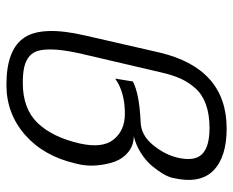

<svg xmlns="http://www.w3.org/2000/svg" viewBox="-86 -654 750 619"><g transform="rotate(90 289.5 -345.0)"><path d="M253.9 9.8Q139.2 9.8 101.1 -48.8Q63 -107.4 95.2 -245.1L149.9 -483.9Q201.2 -700.2 395 -700.2Q487.3 -700.2 530.8 -657Q574.2 -613.8 554.2 -526.9Q551.3 -513.2 541.3 -495.8Q531.2 -478.5 515.4 -459.5Q499.5 -440.4 474.1 -424.1Q448.7 -407.7 419.9 -400.9Q449.2 -400.4 470.7 -383.1Q492.2 -365.7 501.7 -339.1Q511.2 -312.5 513.9 -279.5Q516.6 -246.6 507.8 -213.9Q483.9 -110.4 415.3 -50.3Q346.7 9.8 253.9 9.8ZM248 -43Q331.1 -43 377 -90.8Q422.9 -138.7 442.9 -226.1Q459.5 -299.8 430.2 -335.9Q400.9 -372.1 347.2 -372.1Q277.3 -372.1 233.9 -340.8L243.2 -397.9Q283.2 -418.9 374 -422.9Q416.5 -424.3 447.8 -462.4Q479 -500.5 488.8 -542Q501.5 -596.2 477.8 -620.6Q454.1 -645 393.1 -645Q349.6 -645 317.6 -633.5Q285.6 -622.1 265.6 -599.9Q245.6 -577.6 233.9 -551.5Q222.2 -525.4 213.9 -488.8L154.8 -235.8Q143.6 -187.5 140.9 -154.3Q138.2 -121.1 142.6 -99.1Q147 -77.1 161.1 -64.9Q175.3 -52.7 195.8 -47.9Q216.3 -43 248 -43Z"/></g></svg>

Font: HK Grotesk Light Italic
Style: Regular
Weight: 300
Italic angle: -13°
Designer: Alfredo Marco Pradil and Stefan Peev
Foundry: Hanken Design Co.
Version: Version 1.000;PS 001.000;hotconv 1.0.88;makeotf.lib2.5.64775